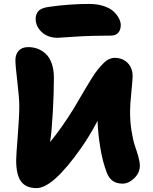

<svg xmlns="http://www.w3.org/2000/svg" viewBox="-20 -1009 786 986"><path d="M276.9 -814.9Q225.1 -814.9 194.1 -844.5Q163.1 -874 163.1 -912.1Q163.1 -936.5 177.7 -952.6Q192.4 -968.8 233.9 -974.1Q336.9 -988.8 438 -988.8Q480 -988.8 512.9 -977.8Q545.9 -966.8 564 -949.5Q582 -932.1 591.1 -914.3Q600.1 -896.5 600.1 -879.9Q600.1 -855 586.9 -840.6Q573.7 -826.2 550.8 -826.2Q448.2 -826.2 364 -820.6Q279.8 -814.9 276.9 -814.9ZM168 -43Q113.8 -43 88.4 -76.7Q63 -110.4 63 -186Q63 -208.5 71 -309.3Q79.1 -410.2 79.1 -465.8Q79.1 -504.4 69.1 -588.6Q59.1 -672.9 59.1 -700.2Q59.1 -730 75.9 -748.5Q92.8 -767.1 125 -767.1Q150.4 -767.1 172.9 -758.8Q195.3 -750.5 214.6 -732.9Q233.9 -715.3 245.4 -683.6Q256.8 -651.9 256.8 -608.9Q256.8 -529.8 251 -429.4Q245.1 -329.1 237.8 -283.2L236.8 -278.8Q298.8 -354.5 358.9 -452.1Q371.6 -473.1 390.6 -505.9Q409.7 -538.6 422.1 -559.6Q434.6 -580.6 451.2 -607.2Q467.8 -633.8 481 -650.1Q494.1 -666.5 509.3 -682.1Q524.4 -697.8 539.3 -704.8Q554.2 -711.9 568.8 -711.9Q609.4 -711.9 635.3 -686Q661.1 -660.2 661.1 -617.2Q661.1 -600.1 654.5 -534.9Q647.9 -469.7 647.9 -436Q647.9 -381.8 655.8 -334.2Q663.6 -286.6 673.1 -259.5Q682.6 -232.4 690.4 -204.8Q698.2 -177.2 698.2 -158.2Q698.2 -121.6 669.4 -93.8Q640.6 -65.9 608.9 -65.9Q548.8 -65.9 527.8 -124Q506.8 -179.2 495.1 -250Q483.4 -320.8 481 -388.2Q439.9 -310.5 396 -248Q251.5 -43 168 -43Z"/></svg>

Font: Shantell Sans Irregular Bouncy
Style: Regular
Weight: 800
Designer: Stephen Nixon, Anya Danilova, Shantell Martin
Foundry: Arrow Type
Version: Version 1.006;[9816181b4]